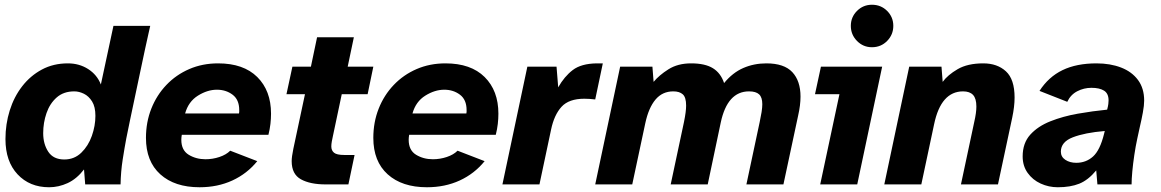

<svg xmlns="http://www.w3.org/2000/svg" viewBox="-20 -777 4892 809"><path d="M187 12Q105 12 54 -42.5Q3 -97 3 -191Q3 -254 21 -311.5Q39 -369 73.5 -413.5Q108 -458 156.5 -484Q205 -510 266 -510Q314 -510 351.5 -486Q389 -462 405 -421L458 -668H613Q613 -668 607 -641.5Q601 -615 591.5 -571.5Q582 -528 571 -475Q560 -422 548.5 -368.5Q537 -315 527.5 -269Q518 -223 512 -193Q505 -156 497 -105Q489 -54 488 0H339L334 -63Q303 -23 265 -5.5Q227 12 187 12ZM251 -105Q293 -105 322.5 -133.5Q352 -162 367 -204.5Q382 -247 382 -289Q382 -327 368 -349.5Q354 -372 333.5 -382Q313 -392 293 -392Q248 -392 219 -366.5Q190 -341 176 -300.5Q162 -260 162 -216Q162 -170 183.5 -137.5Q205 -105 251 -105Z M821 12Q716 12 655.5 -42.5Q595 -97 595 -196Q595 -262 617.5 -319Q640 -376 681 -419Q722 -462 777.5 -486Q833 -510 899 -510Q1006 -510 1064 -452.5Q1122 -395 1122 -298Q1122 -277 1119.5 -255Q1117 -233 1111 -209H746Q745 -203 744.5 -198Q744 -193 744 -188Q744 -144 775 -125Q806 -106 846 -106Q876 -106 904.5 -115.5Q933 -125 950 -142L1064 -98Q1021 -45 959 -16.5Q897 12 821 12ZM760 -299H987Q988 -303 988 -306Q988 -309 988 -313Q988 -357 960 -378Q932 -399 894 -399Q854 -399 814 -374Q774 -349 760 -299Z M1352 0Q1287 0 1248 -21.5Q1209 -43 1209 -98Q1209 -116 1216 -150L1265 -380H1187L1212 -496H1290L1316 -620H1471L1445 -496H1553L1529 -380H1420L1383 -205Q1380 -192 1378 -180.5Q1376 -169 1376 -160Q1376 -143 1387.5 -133.5Q1399 -124 1431 -124H1474L1448 0Z M1779 12Q1674 12 1613.5 -42.5Q1553 -97 1553 -196Q1553 -262 1575.5 -319Q1598 -376 1639 -419Q1680 -462 1735.5 -486Q1791 -510 1857 -510Q1964 -510 2022 -452.5Q2080 -395 2080 -298Q2080 -277 2077.5 -255Q2075 -233 2069 -209H1704Q1703 -203 1702.5 -198Q1702 -193 1702 -188Q1702 -144 1733 -125Q1764 -106 1804 -106Q1834 -106 1862.5 -115.5Q1891 -125 1908 -142L2022 -98Q1979 -45 1917 -16.5Q1855 12 1779 12ZM1718 -299H1945Q1946 -303 1946 -306Q1946 -309 1946 -313Q1946 -357 1918 -378Q1890 -399 1852 -399Q1812 -399 1772 -374Q1732 -349 1718 -299Z M2097 0 2202 -496H2325L2332 -409Q2358 -455 2393.5 -482Q2429 -509 2494 -510H2520L2488 -358Q2463 -361 2442 -361Q2377 -361 2346 -327Q2315 -293 2302 -231L2253 0Z M2488 0 2593 -496H2729L2734 -432Q2757 -460 2796.5 -485Q2836 -510 2892 -510Q2951 -510 2984 -489.5Q3017 -469 3031 -427Q3067 -471 3112 -490.5Q3157 -510 3209 -510Q3284 -510 3318.5 -473Q3353 -436 3353 -370Q3353 -352 3350.5 -332Q3348 -312 3343 -290L3281 0H3125L3181 -263Q3186 -286 3189 -305Q3192 -324 3192 -338Q3192 -367 3178.5 -379.5Q3165 -392 3136 -392Q3045 -392 3017 -261L2962 0H2806L2862 -263Q2871 -307 2871 -332Q2871 -367 2857 -379.5Q2843 -392 2817 -392Q2771 -392 2742 -357.5Q2713 -323 2699 -258L2644 0Z M3654 -578Q3617 -578 3591 -604.5Q3565 -631 3565 -668Q3565 -705 3591 -731Q3617 -757 3654 -757Q3692 -757 3718 -731Q3744 -705 3744 -668Q3744 -631 3718 -604.5Q3692 -578 3654 -578ZM3436 0 3517 -380H3414L3439 -496H3697L3592 0Z M3706 0 3811 -496H3947L3952 -432Q3973 -461 4015 -485.5Q4057 -510 4123 -510Q4182 -510 4218.5 -476.5Q4255 -443 4255 -366Q4255 -347 4252.5 -326Q4250 -305 4245 -281L4185 0H4029L4085 -263Q4094 -302 4094 -328Q4094 -362 4080 -377Q4066 -392 4038 -392Q3945 -392 3916 -254L3862 0Z M4437 12Q4399 12 4365 -3.5Q4331 -19 4310 -48.5Q4289 -78 4289 -118Q4289 -174 4321 -209.5Q4353 -245 4406 -266Q4459 -287 4521.5 -298Q4584 -309 4645 -315Q4649 -330 4650 -339Q4651 -348 4651 -354Q4651 -383 4632 -395Q4613 -407 4579 -407Q4547 -407 4519 -392.5Q4491 -378 4477 -348L4360 -394Q4398 -453 4457 -481.5Q4516 -510 4600 -510Q4658 -510 4703.5 -492.5Q4749 -475 4775 -440Q4801 -405 4801 -353Q4801 -333 4795.5 -303Q4790 -273 4783 -243.5Q4776 -214 4772 -193Q4765 -161 4759.5 -124Q4754 -87 4751 -54.5Q4748 -22 4748 0H4604L4599 -59Q4565 -18 4527.5 -3Q4490 12 4437 12ZM4515 -91Q4556 -91 4585.5 -117.5Q4615 -144 4632 -213L4635 -225Q4551 -218 4500.5 -198.5Q4450 -179 4450 -138Q4450 -116 4469 -103.5Q4488 -91 4515 -91Z"/></svg>

Font: Atkinson Hyperlegible
Style: Bold Italic
Weight: 700
Italic angle: -12°
Designer: Elliott Scott, Megan Eiswerth, Linus Boman, Theodore Petrosky
Foundry: Braille Institute
Version: Version 1.006; ttfautohint (v1.8.3)